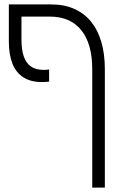

<svg xmlns="http://www.w3.org/2000/svg" viewBox="-20 -608 560 868"><path d="M397 240V-295Q397 -410 347.5 -471.5Q298 -533 205 -533H30V-588H212Q271 -588 316.5 -567.5Q362 -547 392.5 -509Q423 -471 438.5 -417Q454 -363 454 -295V240ZM170 -237Q119 -237 85.5 -258.5Q52 -280 36 -321Q20 -362 20 -421V-588H77V-429Q77 -385 87 -354.5Q97 -324 119 -308Q141 -292 178 -292Q184 -292 190 -292.5Q196 -293 202 -294V-239Q195 -238 186.5 -237.5Q178 -237 170 -237Z"/></svg>

Font: Noto Sans Hebrew SemiCondensed Light
Style: Regular
Weight: 300
Width: 4
Designer: Monotype Design Team
Foundry: Monotype Imaging Inc.
Version: Version 2.003